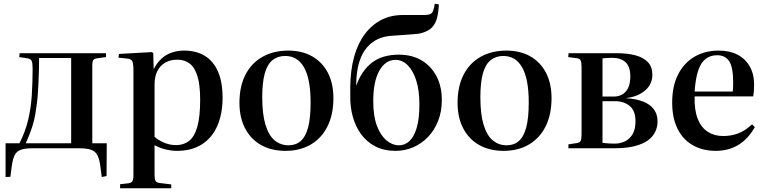

<svg xmlns="http://www.w3.org/2000/svg" viewBox="-20 -800 4129 1036"><path d="M529 155 521 93Q516 57 505 36.5Q494 16 471 8Q448 0 404 0H157Q114 0 91.5 8.5Q69 17 59 37.5Q49 58 44 93L36 154L10 155V-27H85Q117 -90 132 -153.5Q147 -217 151.5 -285.5Q156 -354 156 -432Q156 -460 151 -471Q146 -482 130 -485L84 -492L86 -513H552V-492L508 -486Q489 -484 483.5 -476Q478 -468 478 -446V-27H556L555 150ZM119 -27H364V-487H191Q191 -453 190 -419Q189 -385 187.5 -351.5Q186 -318 183.5 -285Q181 -252 176 -221Q171 -180 163.5 -150Q156 -120 145.5 -91.5Q135 -63 119 -27Z M628 216V194L673 189Q688 187 694 178.5Q700 170 700 143V-422Q700 -459 693 -471Q686 -483 664 -484L619 -489L622 -509L800 -519L807 -513L809 -430H811Q829 -464 853.5 -485.5Q878 -507 908.5 -517Q939 -527 974 -527Q1038 -527 1084.5 -499Q1131 -471 1156 -414.5Q1181 -358 1181 -272Q1181 -186 1153 -121.5Q1125 -57 1070 -21.5Q1015 14 935 14Q904 14 870.5 5.5Q837 -3 814 -17V142Q814 167 819.5 176.5Q825 186 846 188L904 195V216ZM930 -17Q971 -17 1000 -39.5Q1029 -62 1044.5 -115.5Q1060 -169 1060 -262Q1060 -341 1045.5 -388.5Q1031 -436 1003.5 -457Q976 -478 937 -478Q899 -478 871.5 -462Q844 -446 829 -416.5Q814 -387 814 -345V-62Q833 -44 864.5 -30.5Q896 -17 930 -17Z M1521 14Q1445 14 1389.5 -17Q1334 -48 1303 -106.5Q1272 -165 1272 -245Q1272 -334 1304.5 -397Q1337 -460 1396.5 -493.5Q1456 -527 1536 -527Q1609 -527 1663.5 -496.5Q1718 -466 1748.5 -408.5Q1779 -351 1779 -270Q1779 -183 1747.5 -119Q1716 -55 1657.5 -20.5Q1599 14 1521 14ZM1537 -16Q1576 -16 1602.5 -39Q1629 -62 1642.5 -112.5Q1656 -163 1656 -246Q1656 -313 1646.5 -361Q1637 -409 1619 -439Q1601 -469 1576 -483.5Q1551 -498 1519 -498Q1479 -498 1451 -476Q1423 -454 1409 -405Q1395 -356 1395 -275Q1395 -184 1412.5 -126.5Q1430 -69 1462 -42.5Q1494 -16 1537 -16Z M2115 14Q2051 14 2004.5 -10.5Q1958 -35 1928 -76.5Q1898 -118 1883.5 -171Q1869 -224 1870 -281V-332Q1871 -423 1891 -494.5Q1911 -566 1948.5 -616Q1986 -666 2037.5 -692.5Q2089 -719 2153 -719Q2171 -719 2189.5 -719Q2208 -719 2228 -719Q2248 -719 2271 -719Q2292 -719 2302.5 -724.5Q2313 -730 2317 -742Q2320 -750 2322.5 -760Q2325 -770 2326 -780L2348 -776Q2346 -733 2338 -702.5Q2330 -672 2311 -652Q2292 -632 2255 -622Q2247 -619 2233 -617.5Q2219 -616 2199 -614.5Q2179 -613 2152.5 -611Q2126 -609 2094 -607Q2055 -605 2021 -590Q1987 -575 1960 -544Q1933 -513 1918 -464Q1903 -415 1902 -345V-337Q1931 -419 1987 -462Q2043 -505 2132 -505Q2203 -505 2254.5 -474.5Q2306 -444 2335 -389Q2364 -334 2364 -260Q2364 -198 2344 -147.5Q2324 -97 2289.5 -61Q2255 -25 2210 -5.5Q2165 14 2115 14ZM2132 -16Q2164 -16 2188.5 -38Q2213 -60 2228 -108.5Q2243 -157 2243 -238Q2243 -312 2226 -365.5Q2209 -419 2180 -448Q2151 -477 2114 -477Q2060 -477 2027 -419Q1994 -361 1994 -254Q1994 -172 2014.5 -119.5Q2035 -67 2066.5 -41.5Q2098 -16 2132 -16Z M2698 14Q2622 14 2566.5 -17Q2511 -48 2480 -106.5Q2449 -165 2449 -245Q2449 -334 2481.5 -397Q2514 -460 2573.5 -493.5Q2633 -527 2713 -527Q2786 -527 2840.5 -496.5Q2895 -466 2925.5 -408.5Q2956 -351 2956 -270Q2956 -183 2924.5 -119Q2893 -55 2834.5 -20.5Q2776 14 2698 14ZM2714 -16Q2753 -16 2779.5 -39Q2806 -62 2819.5 -112.5Q2833 -163 2833 -246Q2833 -313 2823.5 -361Q2814 -409 2796 -439Q2778 -469 2753 -483.5Q2728 -498 2696 -498Q2656 -498 2628 -476Q2600 -454 2586 -405Q2572 -356 2572 -275Q2572 -184 2589.5 -126.5Q2607 -69 2639 -42.5Q2671 -16 2714 -16Z M3047 0V-21L3092 -28Q3108 -30 3113 -39.5Q3118 -49 3118 -75V-439Q3118 -464 3113 -474Q3108 -484 3092 -486L3046 -492L3048 -513H3305Q3365 -513 3408.5 -501.5Q3452 -490 3476 -464.5Q3500 -439 3500 -397Q3500 -345 3460.5 -311.5Q3421 -278 3359 -271V-270Q3411 -267 3449 -252.5Q3487 -238 3507.5 -211Q3528 -184 3528 -146Q3528 -101 3502.5 -68Q3477 -35 3425.5 -17.5Q3374 0 3297 0ZM3297 -25Q3325 -25 3350.5 -36.5Q3376 -48 3392.5 -74.5Q3409 -101 3409 -146Q3409 -203 3377.5 -228.5Q3346 -254 3299 -254H3231V-29Q3249 -27 3265 -26Q3281 -25 3297 -25ZM3231 -279H3292Q3332 -279 3356.5 -306Q3381 -333 3381 -388Q3381 -441 3355 -464.5Q3329 -488 3284 -488Q3268 -488 3254 -487Q3240 -486 3231 -485Z M3843 14Q3771 14 3718 -16.5Q3665 -47 3636 -105Q3607 -163 3607 -246Q3607 -336 3639 -398.5Q3671 -461 3727.5 -494Q3784 -527 3858 -527Q3917 -527 3959.5 -505Q4002 -483 4025.5 -441.5Q4049 -400 4049 -345Q4049 -328 4048 -312Q4047 -296 4044 -280H3728Q3726 -206 3745 -158.5Q3764 -111 3799.5 -88.5Q3835 -66 3882 -66Q3924 -66 3961.5 -79.5Q3999 -93 4038 -129L4053 -114Q4016 -49 3963 -17.5Q3910 14 3843 14ZM3728 -306H3934Q3935 -317 3935.5 -329.5Q3936 -342 3936 -356Q3936 -436 3915 -469Q3894 -502 3849 -502Q3814 -502 3788.5 -483Q3763 -464 3748 -421Q3733 -378 3728 -306Z"/></svg>

Font: Literata 60pt Medium
Style: Regular
Weight: 500
Designer: Latin by Veronika Burian and Jose Scaglione. Greek by Irene Vlachou. Cyrillic by Vera Evstafieva.
Foundry: TypeTogether
Version: Version 3.103;gftools[0.9.29]